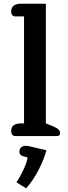

<svg xmlns="http://www.w3.org/2000/svg" viewBox="-20 -730 363 1030"><path d="M40 -28Q40 -68 93 -68H109V-642H63Q40 -642 40 -670Q40 -690 54 -700Q68 -710 93 -710H226V-68L266 -52Q286 -43 294 -35.5Q302 -28 302 -17Q302 0 287 0H63Q40 0 40 -28ZM68 248Q88 219 106.5 179Q125 139 128 115L101 107Q84 100 84 85Q84 69 93.5 60.5Q103 52 120 52Q124 52 134 54L229 76Q217 123 187 181.5Q157 240 120 280Z"/></svg>

Font: Maitree SemiBold
Style: Regular
Weight: 600
Designer: CadsonDemak Team
Foundry: CadsonDemak
Version: Version 1.001